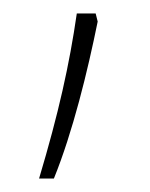

<svg xmlns="http://www.w3.org/2000/svg" viewBox="-20 -136 223 285"><path d="M125 -104 122 -116H94C83 -40 67 32 38 129H60C88 60 110 -30 125 -104Z"/></svg>

Font: Noto Sans Gujarati UI Thin
Style: Regular
Weight: 100
Designer: Jelle Bosma - Monotype Design Team, Universal Thirst
Foundry: Monotype Imaging Inc.
Version: Version 2.106